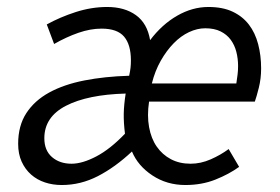

<svg xmlns="http://www.w3.org/2000/svg" viewBox="-20 -518 801 550"><path d="M32 -106Q32 -158 55.5 -194Q79 -230 121 -253Q163 -276 221.5 -287.5Q280 -299 350 -301Q353 -315 354 -324.5Q355 -334 355 -345Q355 -390 335.5 -413Q316 -436 271 -436Q239 -436 204.5 -424Q170 -412 135 -392L114 -448Q152 -469 197 -483.5Q242 -498 287 -498Q337 -498 369.5 -474.5Q402 -451 410 -403Q444 -448 487.5 -473Q531 -498 577 -498Q618 -498 646.5 -484.5Q675 -471 693 -447.5Q711 -424 719.5 -391.5Q728 -359 728 -322Q728 -293 721.5 -267Q715 -241 710 -227H407Q401 -187 407 -154Q413 -121 429 -98Q445 -75 469.5 -62Q494 -49 526 -49Q555 -49 583.5 -61.5Q612 -74 635 -91L665 -40Q636 -19 597 -3.5Q558 12 511 12Q458 12 416.5 -15.5Q375 -43 358 -84Q310 -39 260.5 -13.5Q211 12 157 12Q131 12 108.5 4.5Q86 -3 69 -18Q52 -33 42 -55Q32 -77 32 -106ZM657 -279Q659 -293 660.5 -304Q662 -315 662 -329Q662 -350 657 -369.5Q652 -389 641 -404Q630 -419 612 -428Q594 -437 568 -437Q545 -437 521.5 -426Q498 -415 477.5 -394Q457 -373 440.5 -344Q424 -315 415 -279ZM340 -250Q231 -247 169 -215Q107 -183 107 -122Q107 -87 129 -68Q151 -49 185 -49Q216 -49 256 -70Q296 -91 338 -135Q334 -167 334.5 -192.5Q335 -218 340 -250Z"/></svg>

Font: mr_Source Sans Pro
Style: Italic
Weight: 400
Italic angle: -11°
Designer: Paul D. Hunt
Foundry: Adobe Systems Incorporated
Version: Version 1.036;July 10, 2024;FontCreator 11.5.0.2430 64-bit